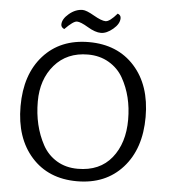

<svg xmlns="http://www.w3.org/2000/svg" viewBox="-57 -878 826 939"><g transform="rotate(5 356.0 -408.5)"><path d="M499 -803Q499 -775 468 -749Q437 -723 409 -723Q381 -723 343.5 -745.5Q306 -768 288 -768Q270 -768 229 -726Q213 -733 213 -747Q213 -774 244.5 -800.5Q276 -827 311 -827Q329 -827 368 -804.5Q407 -782 427 -782Q447 -782 483 -824Q499 -818 499 -803ZM663 -332Q663 -176 579.5 -83Q496 10 355.5 10Q215 10 132 -83Q49 -176 49 -332Q49 -488 132 -580.5Q215 -673 355.5 -673Q496 -673 579.5 -580.5Q663 -488 663 -332ZM529 -515Q504 -559 459 -585.5Q414 -612 356 -612Q253 -612 192 -541.5Q131 -471 131 -362Q131 -243 181 -151Q206 -105 250.5 -78Q295 -51 354 -51Q462 -51 520.5 -123.5Q579 -196 579 -311.5Q579 -427 529 -515Z"/></g></svg>

Font: Overlock
Style: Regular
Weight: 400
Designer: Dario Muhafara
Foundry: Dario Manuel Muhafara
Version: Version 1.001